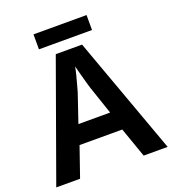

<svg xmlns="http://www.w3.org/2000/svg" viewBox="-153 -982 985 1098"><g transform="rotate(-20 339.0 -433.5)"><path d="M532 0 468 -182H208L145 0H0L258 -717H418L678 0ZM378 -468Q374 -481 366 -508.5Q358 -536 350.5 -565.5Q343 -595 338 -613Q334 -591 327 -563.5Q320 -536 313 -511Q306 -486 301 -468L243 -297H436ZM500 -867V-776H177V-867Z"/></g></svg>

Font: Noto Sans Oriya SemiBold
Style: Regular
Weight: 600
Version: Version 2.003